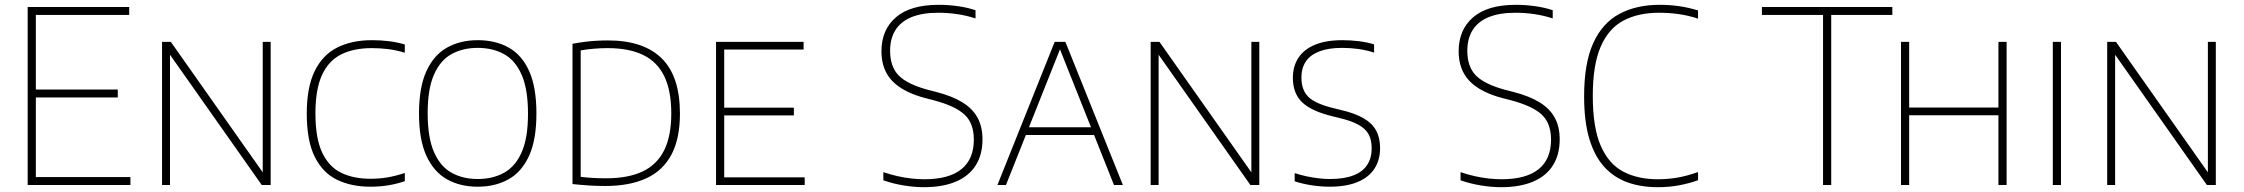

<svg xmlns="http://www.w3.org/2000/svg" viewBox="-20 -769 9326 798"><path d="M95 0V-740H517V-707H129V-33H522V0ZM120 -364V-397H469.5V-364Z M653.5 0V-595H690L1084.5 -35H1072V-595H1105V0H1068L673.5 -560H686.5V0Z M1519 7Q1441 7 1381.5 -21.5Q1322 -50 1288.5 -116.5Q1255 -183 1255 -297Q1255 -406.5 1288 -473.8Q1321 -541 1381.8 -571.5Q1442.5 -602 1526 -602Q1562.5 -602 1596.8 -597.8Q1631 -593.5 1662.5 -584V-550Q1627.5 -560.5 1593.8 -564.8Q1560 -569 1525 -569Q1450.5 -569 1398.2 -543Q1346 -517 1318.5 -457.5Q1291 -398 1291 -298Q1291 -194 1319.2 -134.5Q1347.5 -75 1398.8 -50.5Q1450 -26 1519.5 -26Q1556 -26 1589.2 -31.5Q1622.5 -37 1662.5 -50V-16Q1630.5 -5 1595 1Q1559.5 7 1519 7Z M1965.5 7Q1892.5 7 1837.8 -23.8Q1783 -54.5 1752.2 -121.5Q1721.5 -188.5 1721.5 -297Q1721.5 -406.5 1752.5 -473.8Q1783.5 -541 1838.5 -571.5Q1893.5 -602 1965.5 -602Q2039 -602 2094 -571.5Q2149 -541 2179.2 -473.8Q2209.5 -406.5 2209.5 -297Q2209.5 -188.5 2179 -121.5Q2148.5 -54.5 2093.5 -23.8Q2038.5 7 1965.5 7ZM1965.5 -25Q2028 -25 2075 -51Q2122 -77 2148.2 -136.2Q2174.5 -195.5 2174.5 -296Q2174.5 -398 2148.2 -458Q2122 -518 2075 -544Q2028 -570 1965.5 -570Q1903.5 -570 1856.8 -544.2Q1810 -518.5 1783.8 -459Q1757.5 -399.5 1757.5 -299Q1757.5 -197 1783.8 -137Q1810 -77 1856.8 -51Q1903.5 -25 1965.5 -25Z M2495.5 4Q2462.5 4 2430 2Q2397.5 0 2359.5 -4V-587Q2383 -591.5 2408 -594.8Q2433 -598 2458 -599.5Q2483 -601 2506.5 -601Q2654.5 -601 2730.2 -526.5Q2806 -452 2806 -297Q2806 -193 2770.8 -126.5Q2735.5 -60 2666.5 -28Q2597.5 4 2495.5 4ZM2500 -28Q2590 -28 2650 -56Q2710 -84 2740 -143.5Q2770 -203 2770 -297.5Q2770 -391.5 2741.2 -451.5Q2712.5 -511.5 2653.8 -540.2Q2595 -569 2505.5 -569Q2477 -569 2447.5 -566.5Q2418 -564 2393.5 -559.5V-34Q2417.5 -31 2443.8 -29.5Q2470 -28 2500 -28Z M2956 0V-595H3320V-563H2990V-32H3324.5V0ZM2980 -289.5V-321.5H3279.5V-289.5Z M3820 9Q3781.5 9 3737.5 2Q3693.5 -5 3651.5 -19.5V-53.5Q3682.5 -43 3712 -36.5Q3741.5 -30 3769 -27Q3796.5 -24 3822 -24Q3924 -24 3975.8 -65.8Q4027.5 -107.5 4027.5 -188.5Q4027.5 -257.5 3988 -293.5Q3948.5 -329.5 3858 -353L3827 -361Q3734.5 -385 3689 -432Q3643.5 -479 3643.5 -556Q3643.5 -645.5 3703.8 -697.2Q3764 -749 3881.5 -749Q3920 -749 3960.2 -743.5Q4000.5 -738 4034.5 -726.5V-692.5Q3995.5 -705 3957 -710.5Q3918.5 -716 3879.5 -716Q3813 -716 3768.5 -697.8Q3724 -679.5 3701.8 -644.2Q3679.5 -609 3679.5 -558Q3679.5 -491 3716 -454.5Q3752.5 -418 3839.5 -395L3870.5 -387Q3937 -370 3979.8 -343.8Q4022.5 -317.5 4043 -279.8Q4063.5 -242 4063.5 -190Q4063.5 -126 4035.2 -81.5Q4007 -37 3952.5 -14Q3898 9 3820 9Z M4125.5 0 4363.5 -595H4408L4647 0H4610L4380.5 -576.5H4390.5L4161 0ZM4232 -208 4241.5 -240H4530.5L4539.5 -208Z M4762.5 0V-595H4799L5193.5 -35H5181V-595H5214V0H5177L4782.5 -560H4795.5V0Z M5506 7Q5472.5 7 5434.2 1.5Q5396 -4 5361 -15.5V-49.5Q5387 -41 5412.2 -35.8Q5437.5 -30.5 5461.5 -27.8Q5485.5 -25 5507.5 -25Q5566 -25 5604.5 -39.8Q5643 -54.5 5662 -83Q5681 -111.5 5681 -153Q5681 -187.5 5668.2 -211Q5655.5 -234.5 5625.2 -251Q5595 -267.5 5543 -279.5L5519 -285.5Q5431.5 -306.5 5392.5 -343.5Q5353.5 -380.5 5353.5 -445.5Q5353.5 -493 5376.2 -528.2Q5399 -563.5 5445 -582.8Q5491 -602 5559.5 -602Q5593 -602 5627.8 -597.8Q5662.5 -593.5 5691 -584.5V-550.5Q5658 -561 5625 -565.5Q5592 -570 5559 -570Q5501.5 -570 5463.8 -555.5Q5426 -541 5407.5 -513.5Q5389 -486 5389 -447Q5389 -394 5418.8 -365.5Q5448.5 -337 5526.5 -318.5L5550.5 -312.5Q5610 -299 5646.5 -278Q5683 -257 5699.5 -226.5Q5716 -196 5716 -154Q5716 -103.5 5692.2 -67.5Q5668.5 -31.5 5621.8 -12.2Q5575 7 5506 7Z M6219 9Q6180.5 9 6136.5 2Q6092.5 -5 6050.5 -19.5V-53.5Q6081.5 -43 6111 -36.5Q6140.5 -30 6168 -27Q6195.5 -24 6221 -24Q6323 -24 6374.8 -65.8Q6426.5 -107.5 6426.5 -188.5Q6426.5 -257.5 6387 -293.5Q6347.5 -329.5 6257 -353L6226 -361Q6133.5 -385 6088 -432Q6042.5 -479 6042.5 -556Q6042.5 -645.5 6102.8 -697.2Q6163 -749 6280.5 -749Q6319 -749 6359.2 -743.5Q6399.5 -738 6433.5 -726.5V-692.5Q6394.5 -705 6356 -710.5Q6317.5 -716 6278.5 -716Q6212 -716 6167.5 -697.8Q6123 -679.5 6100.8 -644.2Q6078.5 -609 6078.5 -558Q6078.5 -491 6115 -454.5Q6151.5 -418 6238.5 -395L6269.5 -387Q6336 -370 6378.8 -343.8Q6421.5 -317.5 6442 -279.8Q6462.5 -242 6462.5 -190Q6462.5 -126 6434.2 -81.5Q6406 -37 6351.5 -14Q6297 9 6219 9Z M6869.5 9Q6802 9 6746 -10.5Q6690 -30 6649.2 -73.8Q6608.5 -117.5 6586.2 -190Q6564 -262.5 6564 -369Q6564 -506.5 6602 -590Q6640 -673.5 6710.5 -711.2Q6781 -749 6877.5 -749Q6920.5 -749 6959.8 -743.2Q6999 -737.5 7037.5 -725.5V-691.5Q6996.5 -705 6956.5 -710.5Q6916.5 -716 6875 -716Q6788.5 -716 6727 -683.2Q6665.5 -650.5 6632.8 -574.8Q6600 -499 6600 -371Q6600 -238 6633.5 -162.2Q6667 -86.5 6727.5 -55.2Q6788 -24 6869.5 -24Q6912.5 -24 6951.8 -30.8Q6991 -37.5 7037.5 -54V-20Q7000 -6.5 6958.5 1.2Q6917 9 6869.5 9Z M7557 0V-707H7303V-740H7845V-707H7591V0Z M7881 0V-595H7915V-322H8286V-595H8320V0H8286V-290H7915V0Z M8512 0V-595H8546V0Z M8738 0V-595H8774.5L9169 -35H9156.5V-595H9189.5V0H9152.5L8758 -560H8771V0Z"/></svg>

Font: Encode Sans SC Thin
Style: Regular
Weight: 250
Designer: Multiple Designers
Foundry: Impallari Type
Version: Version 3.002